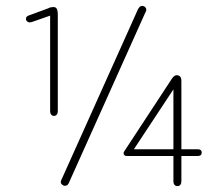

<svg xmlns="http://www.w3.org/2000/svg" viewBox="-20 -623 740 651"><path d="M150 -570V-246Q150 -239 153.5 -234.5Q157 -230 163 -230Q169 -230 172.5 -234.5Q176 -239 176 -246V-575Q176 -586 172.5 -593Q169 -600 159 -599Q156 -599 151.5 -598Q147 -597 144 -595L79 -571Q68 -568 68 -559Q68 -554 72 -550.5Q76 -547 80 -547Q82 -547 84 -547.5Q86 -548 87 -548ZM189 -15Q188 -13 187 -10.5Q186 -8 186 -6Q186 -1 190.5 3Q195 7 200 7Q210 7 214 -4L473 -581Q475 -584 475.5 -586.5Q476 -589 476 -591Q476 -595 472 -599Q468 -603 462 -603Q454 -603 448 -592ZM595 -94H650Q657 -94 660.5 -97Q664 -100 664 -106Q664 -111 660.5 -114Q657 -117 650 -117H595V-349Q595 -358 591 -363Q587 -368 579 -368Q575 -368 571.5 -365.5Q568 -363 564 -358L402 -111Q401 -109 400 -107.5Q399 -106 399 -104Q399 -94 411 -94H568V-8Q568 -1 571.5 3.5Q575 8 582 8Q588 8 591.5 3.5Q595 -1 595 -9ZM568 -117H434L568 -320Z"/></svg>

Font: Beiruti ExtraLight
Style: Regular
Weight: 250
Designer: Arlette Boutros
Foundry: Boutros
Version: Version 1.41